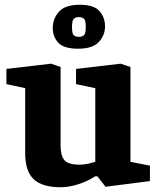

<svg xmlns="http://www.w3.org/2000/svg" viewBox="-20 -775 655 808"><path d="M236 13Q157 13 121.5 -21Q86 -55 86 -129V-404L7 -421V-485L195 -507L235 -493V-163Q235 -120 251 -101Q267 -82 315 -82Q334 -82 353 -86.5Q372 -91 381 -94V-404L300 -421V-485L488 -507L529 -493V-94L611 -78V-13L424 11L390 -33H380Q351 -13 310.5 0Q270 13 236 13ZM309 -570Q249 -570 225.5 -595Q202 -620 202 -658Q202 -696 228 -725.5Q254 -755 316 -755Q375 -755 398.5 -728.5Q422 -702 422 -664Q422 -626 395.5 -598Q369 -570 309 -570ZM313 -620Q328 -620 334.5 -628.5Q341 -637 341 -662Q341 -690 333 -696.5Q325 -703 311 -703Q296 -703 289.5 -694.5Q283 -686 283 -662Q283 -633 290.5 -626.5Q298 -620 313 -620Z"/></svg>

Font: Faustina Light ExtraBold
Style: Regular
Weight: 800
Version: Version 1.200